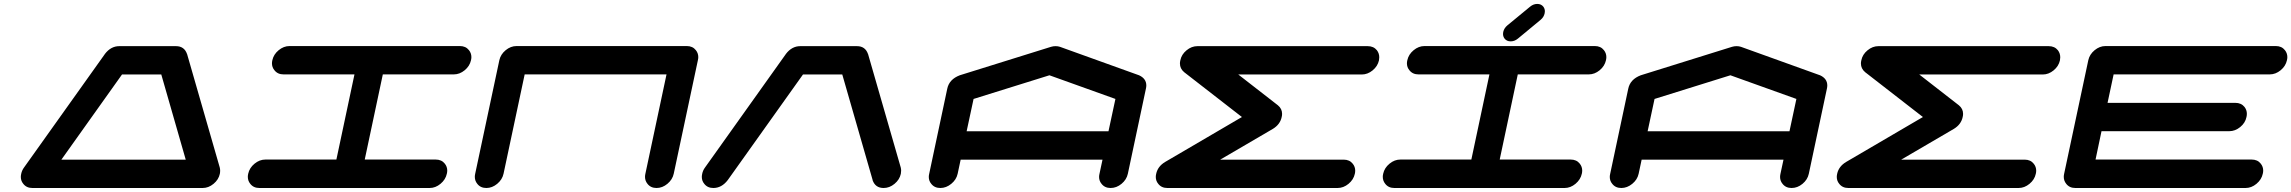

<svg xmlns="http://www.w3.org/2000/svg" viewBox="-20 -939 11445 959"><path d="M286.6 -141.6H907.7L785.6 -566.9H589.4ZM1077.6 -102.5Q1079.6 -94.7 1079.6 -86.4Q1079.6 -78.6 1078.1 -70.8Q1071.8 -41.5 1046.6 -20.8Q1021.5 0 992.2 0H141.6Q112.3 0 96.2 -21Q84 -35.6 84 -55.2Q84 -62.5 85.9 -70.8Q89.4 -87.9 100.1 -102.5L503.4 -668.5V-668.9L503.9 -669.4Q533.7 -708.5 575.7 -708.5H858.9Q900.4 -708.5 914.1 -669.4Q914.1 -668.9 914.6 -668.9V-668.5Z M2156.2 -142.1Q2185.5 -142.1 2201.7 -121.6Q2213.9 -106.4 2213.9 -86.9Q2213.9 -79.6 2211.9 -71.3Q2205.6 -42 2180.4 -21Q2155.3 0 2126 0H1275.4Q1246.1 0 1230 -21Q1217.8 -36.1 1217.8 -55.7Q1217.8 -63 1219.7 -71.3Q1226.1 -100.6 1251.2 -121.3Q1276.4 -142.1 1305.7 -142.1H1660.2L1750.5 -567.4H1396Q1366.7 -567.4 1350.6 -588.4Q1338.4 -603 1338.4 -622.6Q1338.4 -629.9 1340.3 -638.2Q1346.7 -667.5 1371.8 -688.2Q1397 -709 1426.3 -709H2276.9Q2306.2 -709 2322.3 -688.5Q2334.5 -673.3 2334.5 -653.8Q2334.5 -646.5 2332.5 -638.2Q2326.2 -608.9 2301 -588.1Q2275.9 -567.4 2246.6 -567.4H1892.1L1801.8 -142.1Z M3410.2 -709Q3439.5 -709 3455.6 -688.5Q3467.8 -673.3 3467.8 -653.8Q3467.8 -646.5 3465.8 -638.2L3345.2 -71.3Q3338.9 -42 3313.7 -21Q3288.6 0 3259.3 0Q3230 0 3213.9 -21Q3201.7 -36.1 3201.7 -55.7Q3201.7 -63 3203.6 -71.3L3309.1 -567.4H2600.6L2495.1 -71.3Q2488.8 -42 2463.6 -21Q2438.5 0 2409.2 0Q2379.9 0 2363.8 -21Q2351.6 -36.1 2351.6 -55.7Q2351.6 -63 2353.5 -71.3L2474.1 -638.2Q2480.5 -667.5 2505.6 -688.2Q2530.8 -709 2560.1 -709Z M4479 -102.5Q4481 -94.7 4481 -86.4Q4481 -78.6 4479.5 -70.8Q4473.1 -41.5 4448 -20.8Q4422.9 0 4393.6 0Q4352.1 0 4338.4 -39.1V-39.6H4337.9L4338.4 -40.5L4187 -566.9H3990.7L3615.7 -40.5L3614.7 -39.6V-39.1Q3584.5 0 3543 0Q3513.7 0 3497.6 -21Q3485.4 -35.6 3485.4 -55.2Q3485.4 -62.5 3487.3 -70.8Q3490.7 -87.9 3501.5 -102.5L3904.8 -668.5V-668.9L3905.3 -669.4Q3935.1 -708.5 3977.1 -708.5H4260.3Q4301.8 -708.5 4315.4 -669.4Q4315.4 -668.9 4315.9 -668.9V-668.5Z M5516.6 -283.2 5551.3 -444.8 5221.7 -563 4842.8 -444.8 4808.1 -283.2ZM5613.3 -70.8Q5606.9 -41.5 5581.8 -20.8Q5556.6 0 5527.3 0Q5498 0 5481.9 -21Q5469.7 -35.6 5469.7 -55.2Q5469.7 -62.5 5471.7 -70.8L5486.8 -141.6H4778.3L4763.2 -70.8Q4756.8 -41.5 4731.4 -20.8Q4706.1 0 4676.8 0Q4647.5 0 4631.3 -21Q4619.1 -35.6 4619.1 -55.2Q4619.1 -62.5 4621.1 -70.8L4711.4 -496.1Q4721.2 -543 4773.9 -563L4774.9 -563.5H4775.4L5229.5 -705.1Q5240.7 -708.5 5252.4 -708.5Q5264.2 -708.5 5274.4 -705.1L5668 -563.5H5668.9L5669.4 -563Q5705.6 -546.4 5705.6 -512.2Q5705.6 -504.4 5703.6 -496.1Z M6691.4 -141.6Q6720.7 -141.6 6736.8 -121.1Q6749 -106 6749 -86.4Q6749 -79.1 6747.1 -70.8Q6740.7 -41.5 6715.6 -20.8Q6690.4 0 6661.1 0H5810.5Q5781.2 0 5765.1 -21Q5752.9 -35.6 5752.9 -55.2Q5752.9 -62.5 5754.9 -70.8Q5762.7 -107.9 5799.3 -129.9L6183.1 -354.5L5894.5 -578.6Q5873.5 -596.2 5873.5 -622.1Q5873.5 -629.4 5875.5 -637.7Q5881.3 -667 5906.5 -687.7Q5931.6 -708.5 5960.9 -708.5H6811.5Q6840.8 -708.5 6857.4 -688Q6869.1 -672.4 6869.1 -652.8Q6869.1 -645.5 6867.7 -637.7Q6861.3 -608.4 6836.2 -587.6Q6811 -566.9 6781.7 -566.9H6165L6362.8 -413.1Q6383.8 -396 6383.8 -370.1Q6383.8 -362.8 6381.8 -354.5Q6374 -317.4 6337.9 -295.4L6074.7 -141.6Z M7825.2 -142.1Q7854.5 -142.1 7870.6 -121.6Q7882.8 -106.4 7882.8 -86.9Q7882.8 -79.6 7880.9 -71.3Q7874.5 -42 7849.4 -21Q7824.2 0 7794.9 0H6944.3Q6915 0 6898.9 -21Q6886.7 -36.1 6886.7 -55.7Q6886.7 -63 6888.7 -71.3Q6895 -100.6 6920.2 -121.3Q6945.3 -142.1 6974.6 -142.1H7329.1L7419.4 -567.4H7064.9Q7035.6 -567.4 7019.5 -588.4Q7007.3 -603 7007.3 -622.6Q7007.3 -629.9 7009.3 -638.2Q7015.6 -667.5 7040.8 -688.2Q7065.9 -709 7095.2 -709H7945.8Q7975.1 -709 7991.2 -688.5Q8003.4 -673.3 8003.4 -653.8Q8003.4 -646.5 8001.5 -638.2Q7995.1 -608.9 7970 -588.1Q7944.8 -567.4 7915.5 -567.4H7561L7470.7 -142.1ZM7525.4 -732.4Q7505.9 -732.4 7495.1 -746.1Q7487.3 -756.3 7487.3 -769.5Q7487.3 -773.9 7488.3 -779.3Q7492.7 -798.8 7509.3 -812.5L7622.6 -905.8Q7639.2 -919.4 7658.2 -919.4Q7677.7 -919.4 7688.5 -905.8Q7696.3 -895.5 7696.3 -882.8Q7696.3 -877.9 7695.3 -873Q7691.4 -853.5 7674.8 -839.8L7561.5 -746.1Q7544.9 -732.4 7525.4 -732.4Z M8918 -283.2 8952.6 -444.8 8623 -563 8244.1 -444.8 8209.5 -283.2ZM9014.6 -70.8Q9008.3 -41.5 8983.2 -20.8Q8958 0 8928.7 0Q8899.4 0 8883.3 -21Q8871.1 -35.6 8871.1 -55.2Q8871.1 -62.5 8873 -70.8L8888.2 -141.6H8179.7L8164.6 -70.8Q8158.2 -41.5 8132.8 -20.8Q8107.4 0 8078.1 0Q8048.8 0 8032.7 -21Q8020.5 -35.6 8020.5 -55.2Q8020.5 -62.5 8022.5 -70.8L8112.8 -496.1Q8122.6 -543 8175.3 -563L8176.3 -563.5H8176.8L8630.9 -705.1Q8642.1 -708.5 8653.8 -708.5Q8665.5 -708.5 8675.8 -705.1L9069.3 -563.5H9070.3L9070.8 -563Q9106.9 -546.4 9106.9 -512.2Q9106.9 -504.4 9105 -496.1Z M10092.8 -141.6Q10122.1 -141.6 10138.2 -121.1Q10150.4 -106 10150.4 -86.4Q10150.4 -79.1 10148.4 -70.8Q10142.1 -41.5 10116.9 -20.8Q10091.8 0 10062.5 0H9211.9Q9182.6 0 9166.5 -21Q9154.3 -35.6 9154.3 -55.2Q9154.3 -62.5 9156.2 -70.8Q9164.1 -107.9 9200.7 -129.9L9584.5 -354.5L9295.9 -578.6Q9274.9 -596.2 9274.9 -622.1Q9274.9 -629.4 9276.9 -637.7Q9282.7 -667 9307.9 -687.7Q9333 -708.5 9362.3 -708.5H10212.9Q10242.2 -708.5 10258.8 -688Q10270.5 -672.4 10270.5 -652.8Q10270.5 -645.5 10269 -637.7Q10262.7 -608.4 10237.5 -587.6Q10212.4 -566.9 10183.1 -566.9H9566.4L9764.2 -413.1Q9785.2 -396 9785.2 -370.1Q9785.2 -362.8 9783.2 -354.5Q9775.4 -317.4 9739.3 -295.4L9476.1 -141.6Z M11226.6 -142.1Q11255.9 -142.1 11272 -121.6Q11284.2 -106.4 11284.2 -86.9Q11284.2 -79.6 11282.2 -71.3Q11275.9 -42 11250.7 -21Q11225.6 0 11196.3 0H10345.7Q10316.4 0 10300.3 -21Q10288.1 -36.1 10288.1 -55.7Q10288.1 -63 10290 -71.3L10410.6 -638.2Q10417 -667.5 10442.1 -688.2Q10467.3 -709 10496.6 -709H11347.2Q11376.5 -709 11392.6 -688.5Q11404.8 -673.3 11404.8 -653.8Q11404.8 -646.5 11402.8 -638.2Q11396.5 -608.9 11371.3 -588.1Q11346.2 -567.4 11316.9 -567.4H10537.1L10506.8 -425.3H11145Q11174.3 -425.3 11190.9 -404.8Q11202.6 -389.6 11202.6 -370.6Q11202.6 -362.8 11200.7 -354.5Q11194.8 -325.2 11169.4 -304.4Q11144 -283.7 11114.7 -283.7H10476.6L10446.8 -142.1Z"/></svg>

Font: Robtronika
Style: Italic
Weight: 400
Italic angle: -12°
Designer: GGBot
Version: 1.00